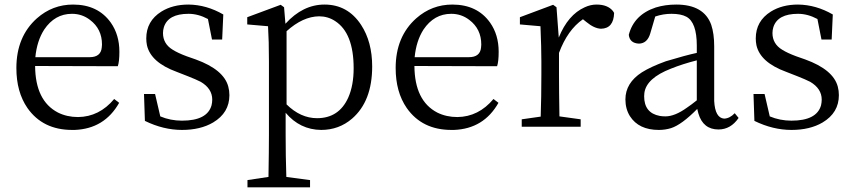

<svg xmlns="http://www.w3.org/2000/svg" viewBox="-20 -548 3693 830"><path d="M132.8 -300.8H367.2Q416 -300.8 419.9 -342.8Q420.9 -348.6 420.9 -355.5Q420.9 -422.9 369.1 -461.9Q335 -488.3 291 -488.3Q216.8 -488.3 170.9 -419.9Q139.6 -371.1 132.8 -300.8ZM489.3 -261.7 131.8 -262.7Q132.8 -112.3 230.5 -61.5Q269.5 -42 317.4 -42Q409.2 -43 473.6 -120.1L495.1 -103.5Q431.6 8.8 302.7 13.7Q296.9 13.7 292 13.7Q165 13.7 98.6 -81.1Q50.8 -150.4 50.8 -253.9Q50.8 -389.6 139.6 -468.8Q207 -528.3 295.9 -528.3Q403.3 -528.3 459 -450.2Q496.1 -397.5 496.1 -324.2Q496.1 -282.2 489.3 -261.7Z M787.1 -304.7 826.2 -291Q947.3 -247.1 966.8 -173.8Q971.7 -156.2 971.7 -136.7Q971.7 -60.5 901.4 -18.6Q846.7 13.7 766.6 13.7Q686.5 13.7 606.4 -25.4L602.5 -141.6H650.4L672.9 -44.9Q716.8 -26.4 766.6 -26.4Q876 -26.4 894.5 -92.8Q897.5 -105.5 897.5 -117.2Q897.5 -165 847.7 -194.3Q826.2 -205.1 793.9 -217.8L744.1 -237.3Q631.8 -278.3 615.2 -352.5Q612.3 -367.2 612.3 -381.8Q612.3 -457 677.7 -498Q726.6 -528.3 794.9 -528.3Q873 -527.3 945.3 -485.4L940.4 -377H896.5L878.9 -465.8Q836.9 -488.3 794.9 -488.3Q707 -488.3 688.5 -430.7Q684.6 -418 684.6 -405.3Q684.6 -358.4 726.6 -333Q748 -319.3 787.1 -304.7Z M1218.8 -413.1V-96.7Q1279.3 -37.1 1350.6 -37.1Q1445.3 -37.1 1485.4 -126Q1508.8 -178.7 1508.8 -252.9Q1508.8 -405.3 1428.7 -457Q1397.5 -477.5 1359.4 -477.5Q1289.1 -476.6 1218.8 -413.1ZM1208 -516.6 1213.9 -445.3Q1289.1 -528.3 1382.8 -528.3Q1483.4 -528.3 1541 -440.4Q1588.9 -367.2 1588.9 -260.7Q1588.9 -110.4 1502 -35.2Q1445.3 13.7 1368.2 13.7Q1276.4 12.7 1214.8 -60.5V32.2Q1214.8 126 1217.8 216.8L1320.3 230.5V261.7H1049.8V230.5L1140.6 216.8Q1142.6 97.7 1142.6 34.2V-282.2Q1142.6 -372.1 1138.7 -434.6L1048.8 -442.4V-473.6L1193.4 -527.3Z M1772.5 -300.8H2006.8Q2055.7 -300.8 2059.6 -342.8Q2060.5 -348.6 2060.5 -355.5Q2060.5 -422.9 2008.8 -461.9Q1974.6 -488.3 1930.7 -488.3Q1856.4 -488.3 1810.5 -419.9Q1779.3 -371.1 1772.5 -300.8ZM2128.9 -261.7 1771.5 -262.7Q1772.5 -112.3 1870.1 -61.5Q1909.2 -42 1957 -42Q2048.8 -43 2113.3 -120.1L2134.8 -103.5Q2071.3 8.8 1942.4 13.7Q1936.5 13.7 1931.6 13.7Q1804.7 13.7 1738.3 -81.1Q1690.4 -150.4 1690.4 -253.9Q1690.4 -389.6 1779.3 -468.8Q1846.7 -528.3 1935.5 -528.3Q2043 -528.3 2098.6 -450.2Q2135.7 -397.5 2135.7 -324.2Q2135.7 -282.2 2128.9 -261.7Z M2385.7 -516.6 2395.5 -385.7Q2435.5 -484.4 2507.8 -516.6Q2533.2 -528.3 2558.6 -528.3Q2607.4 -528.3 2629.9 -500Q2632.8 -496.1 2634.8 -492.2Q2632.8 -424.8 2578.1 -423.8Q2548.8 -424.8 2514.6 -453.1L2500 -464.8Q2433.6 -418.9 2396.5 -319.3V-227.5Q2396.5 -156.2 2398.4 -44.9L2490.2 -32.2V0H2235.4V-32.2L2317.4 -43.9Q2320.3 -127.9 2320.3 -227.5V-283.2Q2320.3 -341.8 2316.4 -434.6L2227.5 -442.4V-473.6L2371.1 -527.3Z M2992.2 -114.3V-287.1Q2930.7 -271.5 2879.9 -251Q2774.4 -210 2765.6 -146.5Q2764.6 -138.7 2764.6 -131.8Q2764.6 -59.6 2832 -46.9Q2843.8 -44.9 2856.4 -44.9Q2897.5 -44.9 2950.2 -83Q2967.8 -94.7 2992.2 -114.3ZM3156.2 -58.6 3172.9 -38.1Q3138.7 11.7 3085.9 11.7Q3019.5 11.7 2999 -57.6Q2996.1 -67.4 2994.1 -77.1Q2926.8 -8.8 2880.9 5.9Q2855.5 13.7 2828.1 13.7Q2741.2 13.7 2703.1 -45.9Q2683.6 -77.1 2683.6 -118.2Q2683.6 -189.5 2754.9 -235.4Q2793.9 -259.8 2858.4 -283.2Q2946.3 -309.6 2992.2 -319.3V-350.6Q2992.2 -451.2 2947.3 -475.6Q2923.8 -488.3 2882.8 -488.3Q2846.7 -488.3 2812.5 -476.6L2791 -403.3Q2778.3 -360.4 2742.2 -359.4Q2702.1 -361.3 2698.2 -397.5Q2720.7 -484.4 2814.5 -515.6Q2855.5 -528.3 2903.3 -528.3Q3023.4 -528.3 3054.7 -440.4Q3067.4 -402.3 3067.4 -347.7V-111.3Q3071.3 -38.1 3110.4 -35.2Q3134.8 -36.1 3156.2 -58.6Z M3421.9 -304.7 3460.9 -291Q3582 -247.1 3601.6 -173.8Q3606.4 -156.2 3606.4 -136.7Q3606.4 -60.5 3536.1 -18.6Q3481.4 13.7 3401.4 13.7Q3321.3 13.7 3241.2 -25.4L3237.3 -141.6H3285.2L3307.6 -44.9Q3351.6 -26.4 3401.4 -26.4Q3510.7 -26.4 3529.3 -92.8Q3532.2 -105.5 3532.2 -117.2Q3532.2 -165 3482.4 -194.3Q3460.9 -205.1 3428.7 -217.8L3378.9 -237.3Q3266.6 -278.3 3250 -352.5Q3247.1 -367.2 3247.1 -381.8Q3247.1 -457 3312.5 -498Q3361.3 -528.3 3429.7 -528.3Q3507.8 -527.3 3580.1 -485.4L3575.2 -377H3531.2L3513.7 -465.8Q3471.7 -488.3 3429.7 -488.3Q3341.8 -488.3 3323.2 -430.7Q3319.3 -418 3319.3 -405.3Q3319.3 -358.4 3361.3 -333Q3382.8 -319.3 3421.9 -304.7Z"/></svg>

Font: GenYoMin JP Regular
Style: Regular
Weight: 400
Version: Version 1.001;PS 1;hotconv 16.6.51;makeotf.lib2.5.65220 DEVE